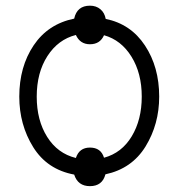

<svg xmlns="http://www.w3.org/2000/svg" viewBox="-20 -591 619 666"><path d="M237.3 14.6Q143.6 -2.9 95.2 -80.6Q46.9 -158.2 46.9 -255.9Q46.9 -359.4 96.7 -433.6Q146.5 -507.8 237.3 -526.4Q247.1 -571.3 292 -571.3Q313.5 -571.3 328.1 -559.1Q342.8 -546.9 346.7 -525.4Q433.6 -507.8 482.9 -433.1Q532.2 -358.4 532.2 -255.9Q532.2 -160.2 484.9 -83Q437.5 -5.9 345.7 13.7Q335 54.7 292 54.7Q250 54.7 237.3 14.6ZM243.2 -469.7Q181.6 -454.1 144.5 -396.5Q107.4 -338.9 107.4 -255.9Q107.4 -173.8 143.6 -116.2Q179.7 -58.6 243.2 -43Q254.9 -79.1 292 -79.1Q330.1 -79.1 340.8 -43.9Q402.3 -60.5 437 -118.2Q471.7 -175.8 471.7 -255.9Q471.7 -336.9 436 -394.5Q400.4 -452.1 340.8 -468.8Q327.1 -437.5 292 -437.5Q257.8 -437.5 243.2 -469.7Z"/></svg>

Font: Gothic A1 Light
Style: Regular
Weight: 300
Version: Version 2.50